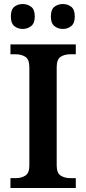

<svg xmlns="http://www.w3.org/2000/svg" viewBox="-20 -935 428 955"><path d="M32 0V-49H59Q86 -49 106 -61.5Q126 -74 126 -112V-600Q126 -640 106 -652.5Q86 -665 59 -665H32V-714H357V-665H329Q301 -665 281.5 -652.5Q262 -640 262 -600V-113Q262 -74 282 -61.5Q302 -49 329 -49H357V0ZM293 -791Q269 -791 251 -805Q233 -819 233 -853Q233 -888 251 -901.5Q269 -915 293 -915Q316 -915 334 -901.5Q352 -888 352 -853Q352 -819 334 -805Q316 -791 293 -791ZM93 -791Q69 -791 51.5 -805Q34 -819 34 -853Q34 -888 51.5 -901.5Q69 -915 93 -915Q116 -915 134.5 -901.5Q153 -888 153 -853Q153 -819 134.5 -805Q116 -791 93 -791Z"/></svg>

Font: Noto Serif Malayalam SemiBold
Style: Regular
Weight: 600
Designer: Indian type Foundry, Jelle Bosma, Monotype Design Team
Foundry: Monotype Imaging Inc.
Version: Version 2.104; ttfautohint (v1.8.4.7-5d5b)